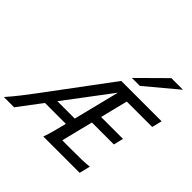

<svg xmlns="http://www.w3.org/2000/svg" viewBox="-234 -1198 1421 1421"><g transform="rotate(45 476.5 -488.0)"><path d="M823.7 -327.6H594.2L532.2 -79.1H612.3Q684.6 -79.1 734.4 -80.1Q784.2 -81.1 814.5 -85.9L793.5 0H412.6Q417.5 -11.2 423.6 -30.3Q429.7 -49.3 439.5 -85.4Q449.2 -121.6 464.8 -184.1H246.1L107.4 0H0Q46.4 -53.2 80.3 -96.7Q114.3 -140.1 152.3 -190.9L530.3 -698.7H952.6L933.1 -619.6H667L613.3 -404.3H842.8ZM483.9 -258.3 574.2 -619.6 301.8 -258.3ZM777.8 -975.6H899.4L653.3 -770H570.3Z"/></g></svg>

Font: Andika
Style: Italic
Weight: 400
Italic angle: -14°
Designer: Victor Gaultney, Annie Olsen, Julie Remington, Don Collingsworth, Eric Hays, Becca Hirsbrunner
Foundry: SIL International
Version: Version 6.101